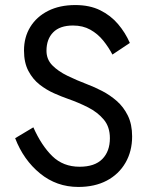

<svg xmlns="http://www.w3.org/2000/svg" viewBox="-20 -730 588 760"><path d="M112 -226 40 -183Q73 -97 138.5 -43.5Q204 10 290 10Q355 10 402.5 -15Q450 -40 476.5 -85.5Q503 -131 503 -190Q503 -238 486 -272.5Q469 -307 442 -330.5Q415 -354 384 -370Q353 -386 326 -396Q284 -412 247 -430Q210 -448 187 -471.5Q164 -495 164 -529Q164 -575 190.5 -602Q217 -629 269 -629Q308 -629 337.5 -612.5Q367 -596 388.5 -569.5Q410 -543 425 -514L494 -560Q476 -601 447 -635Q418 -669 376.5 -689.5Q335 -710 278 -710Q216 -710 170.5 -687Q125 -664 100 -623.5Q75 -583 75 -530Q75 -482 92.5 -449Q110 -416 137 -395Q164 -374 194.5 -360.5Q225 -347 251 -338Q291 -324 328.5 -305Q366 -286 390.5 -257Q415 -228 415 -183Q415 -131 385 -100.5Q355 -70 295 -70Q230 -70 187 -112Q144 -154 112 -226Z"/></svg>

Font: Jost-400-Book
Style: Regular
Weight: 400
Version: Version 3.200; ttfautohint (v0.97) -l 8 -r 50 -G 200 -x 14 -